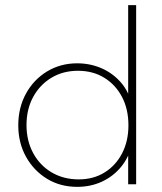

<svg xmlns="http://www.w3.org/2000/svg" viewBox="-20 -716 629 746"><path d="M280 10Q214 10 162.5 -21.5Q111 -53 81 -107Q51 -161 51 -229Q51 -298 81 -352.5Q111 -407 163 -438.5Q215 -470 280 -470Q330 -470 374 -451Q418 -432 449.5 -396Q481 -360 492 -309V-152Q480 -103 449.5 -66.5Q419 -30 375.5 -10Q332 10 280 10ZM286 -19Q343 -19 386.5 -46Q430 -73 454.5 -120.5Q479 -168 479 -229Q479 -292 454 -339.5Q429 -387 385 -414Q341 -441 283 -441Q225 -441 180 -414Q135 -387 109 -339.5Q83 -292 83 -230Q83 -169 109 -121Q135 -73 181 -46Q227 -19 286 -19ZM509 0H478V-123L488 -237L478 -348V-696H509Z"/></svg>

Font: Outfit Thin
Style: Regular
Weight: 100
Designer: Rodrigo Fuenzalida
Foundry: fragTYPE
Version: Version 1.100;gftools[0.9.27]